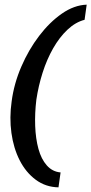

<svg xmlns="http://www.w3.org/2000/svg" viewBox="-20 -685 392 824"><path d="M231 119Q176 118 133.5 86.5Q91 55 64.5 3Q38 -49 29 -114.5Q20 -180 30 -250Q40 -326 71.5 -399Q103 -472 148 -531Q193 -590 245.5 -626.5Q298 -663 352 -665L343 -600Q304 -590 269.5 -557.5Q235 -525 208 -477.5Q181 -430 163 -373.5Q145 -317 136 -257Q129 -199 131 -144.5Q133 -90 145 -46Q157 -2 181 25Q205 52 240 55Z"/></svg>

Font: Alumni Sans
Style: Bold Italic
Weight: 700
Italic angle: -8°
Designer: Robert E. Leuschke
Foundry: Robert E. Leuschke
Version: Version 1.016